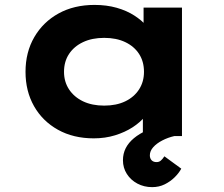

<svg xmlns="http://www.w3.org/2000/svg" viewBox="-20 -562 924 793"><path d="M367.5 9.4Q283 9.4 219.3 -26.1Q155.7 -61.6 120.5 -123.6Q85.4 -185.6 85.4 -265.3Q85.4 -346.4 121.7 -408.8Q158 -471.2 222 -506.5Q285.9 -541.7 370.5 -541.7Q420.2 -541.7 461.9 -529.9Q503.5 -518 534.5 -498Q565.6 -478.1 585.5 -454.4Q605.3 -430.6 611.4 -407.1L573 -405.1V-530.7H731.6V0H570.1V-141.4L604.2 -132.1Q599.9 -107 579.5 -81.8Q559.1 -56.6 527.6 -36.2Q496.2 -15.9 455.3 -3.2Q414.4 9.4 367.5 9.4ZM410.3 -125.8Q460.6 -125.8 497.4 -143.5Q534.2 -161.3 554.5 -192.9Q574.7 -224.5 574.7 -265.3Q574.7 -307.7 554.5 -339.1Q534.2 -370.5 497.4 -388Q460.6 -405.6 410.3 -405.6Q360.1 -405.6 323 -388Q285.9 -370.5 265.1 -339.1Q244.4 -307.7 244.4 -265.3Q244.4 -224.5 265.1 -192.9Q285.9 -161.3 323 -143.5Q360.1 -125.8 410.3 -125.8ZM608.3 210.9Q575.1 210.9 547.5 196.3Q519.9 181.6 503.9 156.4Q487.8 131.2 487.8 99.9Q487.8 72.6 499.3 49.9Q510.9 27.2 533.1 8.8Q555.3 -9.6 586.9 -24Q618.5 -38.4 657.7 -48.7L700 0Q673.6 6 650.3 18.1Q627 30.1 612.9 45.9Q598.9 61.7 598.9 79.5Q598.9 92.1 606.1 99.8Q613.4 107.5 626.6 107.5Q636.8 107.5 644.1 101.4Q651.4 95.2 659 83.6L728.7 134.6Q719.3 152.4 701.5 170.1Q683.7 187.7 660.3 199.3Q636.8 210.9 608.3 210.9Z"/></svg>

Font: Lexend Mega
Style: Regular
Weight: 400
Designer: Bonnie Shaver-Troup, Thomas Jockin
Foundry: Lexend
Version: Version 1.007